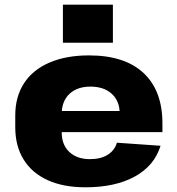

<svg xmlns="http://www.w3.org/2000/svg" viewBox="-20 -787 756 818"><path d="M344 11Q250 11 183 -19.5Q116 -50 80.5 -107.5Q45 -165 45 -245V-295Q45 -375 82.5 -432.5Q120 -490 191 -520.5Q262 -551 359 -551Q511 -551 591.5 -476Q672 -401 672 -261V-224H207V-314H516L490 -280V-303Q490 -356 456.5 -387Q423 -418 365 -418Q309 -418 276 -387Q243 -356 243 -302V-223Q243 -170 275.5 -139.5Q308 -109 363 -109Q410 -109 439.5 -128Q469 -147 478 -179L664 -166Q638 -81 554.5 -35Q471 11 344 11ZM461 -767V-605H248V-767Z"/></svg>

Font: Pathway Extreme ExtraBold
Style: Regular
Weight: 800
Designer: Eduardo Rodriguez Tunni
Foundry: Eduardo Rodriguez Tunni
Version: Version 1.001;gftools[0.9.26]